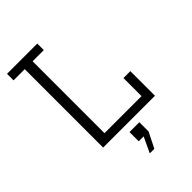

<svg xmlns="http://www.w3.org/2000/svg" viewBox="-263 -790 1103 1103"><g transform="rotate(-45 288.5 -238.5)"><path d="M108 0V-637H17V-690H263V-637H172V-53H473V-200H529V0ZM274 213 318 119H278V44H358V119L311 213Z"/></g></svg>

Font: Mozilla Headline ExtraLight
Style: Regular
Weight: 200
Designer: Studio DRAMA
Foundry: Studio DRAMA
Version: Version 1.000